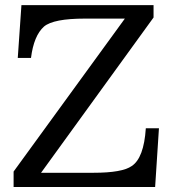

<svg xmlns="http://www.w3.org/2000/svg" viewBox="-20 -745 697 765"><path d="M613.3 -233.9 598.1 0H34.2V-61.5L477.5 -670.9H318.4Q192.9 -670.9 155.3 -639.2Q114.7 -603 103.5 -514.2H50.8L65.4 -724.6H591.8V-675.3L143.6 -56.6H352.5Q466.8 -56.6 504.9 -83.5Q553.2 -115.2 561 -233.9Z"/></svg>

Font: DYmingA
Style: SemiBold
Weight: 400
Designer: Ichiten Fonts Project, New YuGong
Version: Version 1.00;July 13, 2021;FontCreator 13.0.0.2613 64-bit